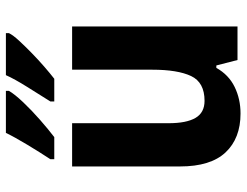

<svg xmlns="http://www.w3.org/2000/svg" viewBox="-110 -696 816 635"><g transform="rotate(-90 297.5 -378.0)"><path d="M528 -547V0H417L399 -70H391Q368 -29 328 -9.5Q288 10 240 10Q158 10 111.5 -39.5Q65 -89 65 -190V-547H208V-228Q208 -169 225.5 -139Q243 -109 282 -109Q343 -109 364 -153.5Q385 -198 385 -282V-547ZM506 -756Q499 -742 481 -722.5Q463 -703 440.5 -681Q418 -659 395.5 -639.5Q373 -620 355 -606H280V-619Q302 -654 328 -695.5Q354 -737 367 -766H506ZM315 -756Q304 -737 277.5 -709Q251 -681 219 -653Q187 -625 162 -606H89V-619Q112 -654 137 -695.5Q162 -737 176 -766H315Z"/></g></svg>

Font: Noto Sans Lao SemiCondensed
Style: Bold
Weight: 700
Width: 4
Designer: Monotype Design Team
Foundry: Monotype Imaging Inc.
Version: Version 2.003; ttfautohint (v1.8.4.7-5d5b)